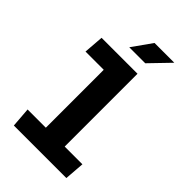

<svg xmlns="http://www.w3.org/2000/svg" viewBox="-282 -1079 1184 1184"><g transform="rotate(45 310.0 -487.0)"><path d="M80.5 0H538.5L548.5 -130H394V-765H80.5L70.5 -635H229.5V-130H70.5ZM242.5 -844.5 334 -973.5H506.5L382 -844.5Z"/></g></svg>

Font: Monaspace Argon ExtraBold
Style: Bold
Weight: 800
Designer: Riley Cran & the Lettermatic Team
Foundry: Lettermatic
Version: Version 1.000 (Monaspace Argon)